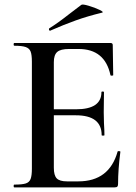

<svg xmlns="http://www.w3.org/2000/svg" viewBox="-20 -811 587 831"><path d="M42 -12Q76 -12 91.5 -17Q107 -22 112.5 -36.5Q118 -51 118 -81V-544Q118 -574 112.5 -588Q107 -602 91 -607.5Q75 -613 42 -613Q39 -613 39 -619Q39 -625 42 -625H458Q468 -625 468 -616L470 -486Q470 -484 464.5 -483.5Q459 -483 458 -486Q434 -599 320 -599H279Q242 -599 227.5 -586Q213 -573 213 -542V-85Q213 -52 225.5 -39Q238 -26 270 -26H319Q453 -26 489 -155Q489 -157 494 -157Q501 -157 501 -154Q491 -78 491 -15Q491 -7 488 -3.5Q485 0 476 0H42Q39 0 39 -6Q39 -12 42 -12ZM308 -312H168V-338H309Q419 -338 419 -412Q419 -415 424.5 -415Q430 -415 430 -412L429 -325L430 -278Q432 -246 432 -226Q432 -224 426 -224Q420 -224 420 -226Q420 -312 308 -312ZM197 -678Q193 -678 192 -682.5Q191 -687 194 -689Q226 -708 282 -752Q328 -787 332 -790Q337 -794 364 -786Q391 -778 411.5 -768Q432 -758 421 -756Q359 -741 307.5 -722.5Q256 -704 199 -679Z"/></svg>

Font: Cormorant Infant SemiBold
Style: Regular
Weight: 600
Designer: Christian Thalmann (Catharsis Fonts)
Foundry: Catharsis Fonts
Version: Version 4.000